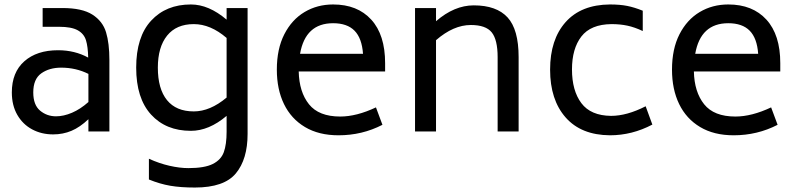

<svg xmlns="http://www.w3.org/2000/svg" viewBox="-20 -589 3559 860"><path d="M470 -320V0H376V-55Q338 -19 300 -3Q262 13 218 13Q166 13 124 -9.5Q82 -32 57.5 -74.5Q33 -117 33 -175Q33 -265 89 -314.5Q145 -364 240 -364Q315 -364 375 -331Q374 -380 365 -409Q356 -438 328 -453.5Q300 -469 245 -469H171V-553H260Q348 -553 394 -523.5Q440 -494 455 -444.5Q470 -395 470 -320ZM376 -132V-258Q320 -286 254 -286Q201 -286 165 -260.5Q129 -235 129 -175Q129 -119 159.5 -93.5Q190 -68 231 -68Q265 -68 302.5 -84Q340 -100 376 -132Z M1089 -553V11Q1089 124 1036.5 187.5Q984 251 853 251Q789 251 742.5 243Q696 235 647 215V122Q693 143 739 153.5Q785 164 824 164Q896 164 933 145.5Q970 127 982.5 92.5Q995 58 995 1V-70Q916 -3 835 -3Q723 -3 656.5 -76Q590 -149 590 -286Q590 -424 657 -496.5Q724 -569 835 -569Q915 -569 995 -501V-553ZM995 -152V-419Q923 -481 848 -481Q770 -481 728.5 -429.5Q687 -378 687 -286Q687 -191 728 -140.5Q769 -90 848 -90Q921 -90 995 -152Z M1504 -67Q1577 -67 1664 -108L1693 -30Q1602 17 1496 17Q1408 17 1346 -20Q1284 -57 1252 -123Q1220 -189 1220 -277Q1220 -370 1253.5 -435.5Q1287 -501 1344 -535Q1401 -569 1472 -569Q1581 -569 1643 -501Q1705 -433 1705 -306V-269H1318Q1320 -177 1364 -122Q1408 -67 1504 -67ZM1324 -348H1606Q1601 -418 1568 -451.5Q1535 -485 1472 -485Q1348 -485 1324 -348Z M2303 -333V0H2209V-333Q2209 -411 2182.5 -444Q2156 -477 2089 -477Q2011 -477 1933 -409V0H1839V-553H1933V-494Q2015 -565 2102 -565Q2204 -565 2253.5 -511Q2303 -457 2303 -333Z M2444 -277Q2444 -412 2513.5 -490Q2583 -568 2712 -569Q2757 -569 2789.5 -562.5Q2822 -556 2859 -541V-450Q2823 -467 2790.5 -474Q2758 -481 2719 -481Q2626 -480 2584 -425.5Q2542 -371 2542 -278Q2542 -183 2584 -127Q2626 -71 2717 -70Q2788 -70 2872 -113L2902 -31Q2811 17 2712 17Q2583 16 2513.5 -63Q2444 -142 2444 -277Z M3274 -67Q3347 -67 3434 -108L3463 -30Q3372 17 3266 17Q3178 17 3116 -20Q3054 -57 3022 -123Q2990 -189 2990 -277Q2990 -370 3023.5 -435.5Q3057 -501 3114 -535Q3171 -569 3242 -569Q3351 -569 3413 -501Q3475 -433 3475 -306V-269H3088Q3090 -177 3134 -122Q3178 -67 3274 -67ZM3094 -348H3376Q3371 -418 3338 -451.5Q3305 -485 3242 -485Q3118 -485 3094 -348Z"/></svg>

Font: Biryani
Style: Regular
Weight: 400
Designer: Dan Reynolds and Mathieu Reguer
Foundry: Dan Reynolds and Mathieu Reguer
Version: Version 1.004; ttfautohint (v1.1) -l 5 -r 5 -G 72 -x 0 -D la